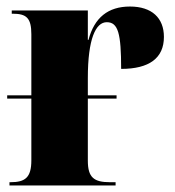

<svg xmlns="http://www.w3.org/2000/svg" viewBox="-20 -568 536 588"><path d="M9 0H334V-10H317C268 -10 249 -24 249 -76V-266H337V-276H249V-329C249 -449 273 -500 307 -500C342 -500 351 -465 351 -357C437 -357 482 -390 482 -455C482 -513 445 -548 378 -548C311 -548 269 -514 251 -446H249V-536H16V-526H19C61 -526 76 -513 76 -463V-276H2V-266H76V-77C76 -24 57 -10 12 -10H9Z"/></svg>

Font: Noto Serif Display Condensed Black
Style: Regular
Weight: 900
Width: 3
Designer: Monotype Design Team
Foundry: Monotype Imaging Inc.
Version: Version 2.009